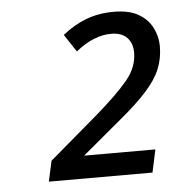

<svg xmlns="http://www.w3.org/2000/svg" viewBox="-40 -891 478 513"><g transform="rotate(-5 199.0 -634.5)"><path d="M71 -416 83 -471 212 -581Q272 -633 300 -667Q328 -701 328 -740Q328 -765 313.5 -780Q299 -795 271 -795Q224 -795 176 -756L145 -803Q176 -828 209.5 -840.5Q243 -853 283 -853Q325 -853 350 -838Q375 -823 386.5 -799.5Q398 -776 398 -751Q398 -718 386.5 -690Q375 -662 348 -632Q321 -602 275 -564L171 -477H362L349 -416Z"/></g></svg>

Font: Noto Sans
Style: Italic
Weight: 400
Italic angle: -12°
Designer: Monotype Design Team
Foundry: Monotype Imaging Inc.
Version: Version 2.013; ttfautohint (v1.8.4.7-5d5b)